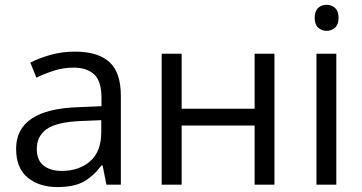

<svg xmlns="http://www.w3.org/2000/svg" viewBox="-20 -755 1481 785"><path d="M285.6 -543.9Q381.3 -543.9 427.7 -501Q474.1 -458 474.1 -363.8V0H415L399.4 -79.1H395.5Q361.8 -34.7 322.5 -12.5Q283.2 9.8 213.9 9.8Q140.6 9.8 93.3 -28.8Q45.9 -67.4 45.9 -147Q45.9 -227.1 109.4 -270Q172.9 -313 302.7 -316.9L395 -320.8V-353.5Q395 -422.9 365.2 -450.7Q335.4 -478.5 281.2 -478.5Q239.3 -478.5 201.2 -466.3Q163.1 -454.1 128.9 -437.5L104 -499Q140.1 -517.6 187 -530.8Q233.9 -543.9 285.6 -543.9ZM394 -263.7 312.5 -260.3Q212.4 -256.3 171.4 -227.5Q130.4 -198.7 130.4 -146Q130.4 -100.1 158.2 -78.1Q186 -56.2 231.9 -56.2Q303.2 -56.2 348.6 -95.7Q394 -135.3 394 -214.4Z M722.7 -535.2V-310.5H1021V-535.2H1102.1V0H1021V-241.7H722.7V0H641.1V-535.2Z M1315.4 -735.4Q1335.4 -735.4 1349.9 -722.4Q1364.3 -709.5 1364.3 -682.1Q1364.3 -655.3 1349.9 -642.1Q1335.4 -628.9 1315.4 -628.9Q1294.4 -628.9 1280.5 -642.1Q1266.6 -655.3 1266.6 -682.1Q1266.6 -709.5 1280.5 -722.4Q1294.4 -735.4 1315.4 -735.4ZM1355 -535.2V0H1273.9V-535.2Z"/></svg>

Font: Open Sans
Style: Regular
Weight: 400
Designer: Monotype Design Team
Foundry: Monotype Imaging Inc.
Version: Version 3.000; ttfautohint (v1.8.4)